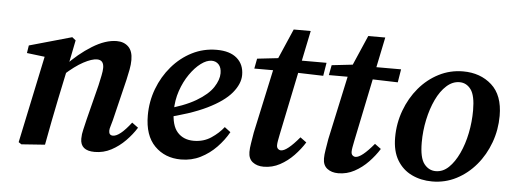

<svg xmlns="http://www.w3.org/2000/svg" viewBox="-43 -677 2127 798"><g transform="rotate(5 1020.5 -277.5)"><path d="M313 -38Q313 -57 318 -76.5Q323 -96 328 -119L365 -265Q370 -288 374 -307Q378 -326 378 -339Q378 -372 350 -372Q328 -372 293.5 -353.5Q259 -335 216 -296L218 -334Q268 -387 323 -421Q378 -455 425 -455Q455 -455 473.5 -437Q492 -419 492 -382Q492 -363 488 -342Q484 -321 479 -299L437 -126Q433 -110 429.5 -99.5Q426 -89 426 -81Q426 -62 443 -62Q471 -62 518 -123L544 -104Q526 -75 500 -48.5Q474 -22 442 -5Q410 12 373 12Q313 12 313 -38ZM165 0 67 7 55 -1 135 -380 172 -359 57 -373 62 -405 239 -455 254 -443 231 -328 203 -195Q193 -146 183.5 -98Q174 -50 165 0Z M733 12Q666 12 623 -31.5Q580 -75 580 -159Q580 -217 600 -270Q620 -323 656 -365Q692 -407 739.5 -431Q787 -455 842 -455Q897 -455 926.5 -429.5Q956 -404 956 -360Q956 -323 924.5 -285Q893 -247 824.5 -213.5Q756 -180 645 -154L642 -189Q727 -211 776 -240Q825 -269 845.5 -300.5Q866 -332 866 -359Q866 -383 854.5 -395.5Q843 -408 825 -408Q804 -408 780 -390Q756 -372 734.5 -341Q713 -310 699.5 -270.5Q686 -231 686 -187Q686 -126 711 -98Q736 -70 779 -70Q820 -70 851.5 -91Q883 -112 903 -138L928 -119Q909 -85 880 -55Q851 -25 814 -6.5Q777 12 733 12Z M1004 -391 1012 -433 1127 -446V-441H1301L1292 -386L1122 -391ZM1025 -126 1088 -417 1153 -567H1224L1133 -127Q1130 -112 1128 -101Q1126 -90 1126 -82Q1126 -72 1131.5 -67Q1137 -62 1144 -62Q1169 -62 1220 -123L1246 -104Q1228 -75 1202.5 -48.5Q1177 -22 1145.5 -5Q1114 12 1078 12Q1050 12 1032 -2Q1014 -16 1014 -44Q1014 -60 1017.5 -80.5Q1021 -101 1025 -126Z M1315 -391 1323 -433 1438 -446V-441H1612L1603 -386L1433 -391ZM1336 -126 1399 -417 1464 -567H1535L1444 -127Q1441 -112 1439 -101Q1437 -90 1437 -82Q1437 -72 1442.5 -67Q1448 -62 1455 -62Q1480 -62 1531 -123L1557 -104Q1539 -75 1513.5 -48.5Q1488 -22 1456.5 -5Q1425 12 1389 12Q1361 12 1343 -2Q1325 -16 1325 -44Q1325 -60 1328.5 -80.5Q1332 -101 1336 -126Z M1781 12Q1734 12 1695.5 -6.5Q1657 -25 1634.5 -62.5Q1612 -100 1612 -157Q1612 -216 1632 -270Q1652 -324 1687 -365.5Q1722 -407 1769 -431Q1816 -455 1870 -455Q1942 -455 1989.5 -412.5Q2037 -370 2037 -284Q2037 -226 2017.5 -172.5Q1998 -119 1963 -77.5Q1928 -36 1881.5 -12Q1835 12 1781 12ZM1792 -32Q1822 -32 1846 -55Q1870 -78 1888 -116.5Q1906 -155 1915.5 -202Q1925 -249 1925 -297Q1925 -359 1906.5 -384Q1888 -409 1859 -409Q1830 -409 1805 -386.5Q1780 -364 1762 -326Q1744 -288 1734 -241Q1724 -194 1724 -146Q1724 -82 1743.5 -57Q1763 -32 1792 -32Z"/></g></svg>

Font: Lisu Bosa Black
Style: Italic
Weight: 900
Italic angle: -19°
Designer: David Morse, Annie Olsen, Victor Gaultney, Frank Grießhammer (Latin)
Foundry: SIL International
Version: Version 2.000